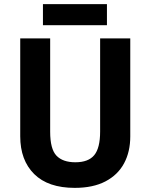

<svg xmlns="http://www.w3.org/2000/svg" viewBox="-20 -900 728 930"><path d="M611 -239Q611 -165 581 -109Q551 -53 491 -21.5Q431 10 342 10Q213 10 145.5 -57Q78 -124 78 -240V-714H223V-262Q223 -178 253.5 -146Q284 -114 345 -114Q408 -114 436.5 -148.5Q465 -183 465 -263V-714H611ZM498 -880V-778H188V-880Z"/></svg>

Font: Noto Sans Gujarati UI SemiCondensed
Style: Bold
Weight: 700
Width: 4
Designer: Jelle Bosma - Monotype Design Team, Universal Thirst
Foundry: Monotype Imaging Inc.
Version: Version 2.106; ttfautohint (v1.8.4.7-5d5b)